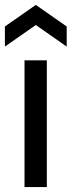

<svg xmlns="http://www.w3.org/2000/svg" viewBox="-24 -763 292 783"><path d="M76 0V-517H167V0ZM-4 -573V-655L122 -743L248 -655V-573L122 -661Z"/></svg>

Font: Bricolage Grotesque 48pt Condensed ExtraBold
Style: Regular
Weight: 400
Version: Version 1.000;gftools[0.9.30]